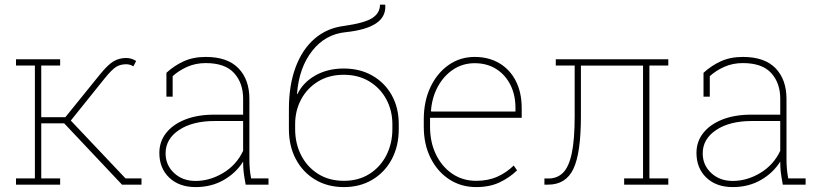

<svg xmlns="http://www.w3.org/2000/svg" viewBox="-20 -778 3449 809"><path d="M47.4 0V-26.4H127V-502H47.4V-528.3H233.4V-502H153.8V-284.2H255.4L400.4 -463.4Q435.1 -506.3 459 -520Q482.9 -533.7 511.7 -533.7Q533.7 -533.7 553.7 -521L542 -498.5Q527.8 -507.3 511.7 -507.3Q486.8 -507.3 468.8 -495.8Q450.7 -484.4 419.9 -446.3L278.3 -270L508.8 -26.4H576.2V0H494.1L250.5 -258.3H153.8V-26.4H233.4V0Z M804.2 10.3Q734.9 10.3 693.1 -29.5Q651.4 -69.3 651.4 -133.8Q651.4 -181.2 679.9 -217.5Q708.5 -253.9 760.5 -274.4Q812.5 -294.9 882.8 -294.9H1004.4V-362.3Q1004.4 -428.2 966.3 -470.2Q928.2 -512.2 846.7 -512.2Q803.7 -512.2 768.1 -496.1Q732.4 -480 707.5 -457V-370.6H681.2V-471.2Q713.9 -501.5 754.2 -519.8Q794.4 -538.1 847.2 -538.1Q938.5 -538.1 984.6 -490.5Q1030.8 -442.9 1030.8 -361.3V-106.4Q1030.8 -85.9 1032.5 -65.9Q1034.2 -45.9 1038.1 -26.4H1111.3V0H1015.1Q1008.8 -34.7 1006.6 -53Q1004.4 -71.3 1004.4 -97.2Q974.6 -49.3 922.6 -19.5Q870.6 10.3 804.2 10.3ZM804.2 -15.6Q864.3 -15.6 920.4 -49.3Q976.6 -83 1004.4 -142.6V-268.1H884.3Q791 -268.1 734.4 -230.2Q677.7 -192.4 677.7 -131.8Q677.7 -82.5 713.4 -49.1Q749 -15.6 804.2 -15.6Z M1429.2 10.3Q1360.4 10.3 1308.1 -21Q1255.9 -52.2 1226.6 -107.4Q1197.3 -162.6 1197.3 -234.4V-318.4Q1197.3 -418.5 1225.3 -494.1Q1253.4 -569.8 1305.7 -615Q1357.9 -660.2 1430.7 -668.9Q1516.6 -681.2 1548.8 -702.1Q1581.1 -723.1 1581.1 -758.3H1602.5L1603.5 -755.4Q1606 -706.5 1563.7 -679Q1521.5 -651.4 1438 -642.6Q1351.1 -634.3 1295.7 -564Q1240.2 -493.7 1231.4 -383.3L1232.9 -380.9Q1256.8 -430.7 1308.6 -460Q1360.4 -489.3 1428.2 -489.3Q1497.1 -489.3 1549.3 -459.2Q1601.6 -429.2 1630.9 -376.5Q1660.2 -323.7 1660.2 -254.9V-234.4Q1660.2 -162.6 1630.9 -107.4Q1601.6 -52.2 1549.3 -21Q1497.1 10.3 1429.2 10.3ZM1429.2 -16.1Q1491.2 -16.1 1537.1 -45.4Q1583 -74.7 1608.2 -124.3Q1633.3 -173.8 1633.3 -234.4V-254.9Q1633.3 -312 1607.9 -359.4Q1582.5 -406.7 1536.4 -434.8Q1490.2 -462.9 1428.2 -462.9Q1366.2 -462.9 1320.1 -434.6Q1273.9 -406.2 1248.8 -359.1Q1223.6 -312 1223.6 -254.9V-234.4Q1223.6 -173.3 1248.8 -124Q1273.9 -74.7 1320.1 -45.4Q1366.2 -16.1 1429.2 -16.1Z M1986.3 10.3Q1922.9 10.3 1873 -22.2Q1823.2 -54.7 1794.4 -112.1Q1765.6 -169.4 1765.6 -244.1V-275.4Q1765.6 -351.1 1793.5 -410.4Q1821.3 -469.7 1869.9 -503.9Q1918.5 -538.1 1980 -538.1Q2039.6 -538.1 2084.2 -511.5Q2128.9 -484.9 2153.6 -436.5Q2178.2 -388.2 2178.2 -322.3V-281.7H1792V-244.1Q1792 -178.7 1816.9 -127.2Q1841.8 -75.7 1885.7 -45.9Q1929.7 -16.1 1986.3 -16.1Q2036.6 -16.1 2075.4 -33.4Q2114.3 -50.8 2144.5 -80.6L2158.7 -60.1Q2126 -28.8 2084.5 -9.3Q2043 10.3 1986.3 10.3ZM1797.4 -308.1H2151.9V-324.2Q2151.9 -377.9 2130.6 -420.4Q2109.4 -462.9 2070.8 -487.3Q2032.2 -511.7 1980 -511.7Q1930.2 -511.7 1890.1 -485.4Q1850.1 -459 1825.2 -413.6Q1800.3 -368.2 1795.9 -311Z M2273.9 0V-25.9H2291Q2328.1 -25.9 2352.5 -50.3Q2377 -74.7 2389.2 -132.1Q2401.4 -189.5 2401.4 -288.1V-502H2321.8V-528.3H2795.9V-502H2716.3V-26.4H2795.9V0H2609.9V-26.4H2689.5V-501.5H2427.7V-288.1Q2427.7 -132.8 2396 -66.4Q2364.3 0 2289.6 0Z M3067.4 10.3Q2998 10.3 2956.3 -29.5Q2914.6 -69.3 2914.6 -133.8Q2914.6 -181.2 2943.1 -217.5Q2971.7 -253.9 3023.7 -274.4Q3075.7 -294.9 3146 -294.9H3267.6V-362.3Q3267.6 -428.2 3229.5 -470.2Q3191.4 -512.2 3109.9 -512.2Q3066.9 -512.2 3031.2 -496.1Q2995.6 -480 2970.7 -457V-370.6H2944.3V-471.2Q2977.1 -501.5 3017.3 -519.8Q3057.6 -538.1 3110.4 -538.1Q3201.7 -538.1 3247.8 -490.5Q3293.9 -442.9 3293.9 -361.3V-106.4Q3293.9 -85.9 3295.7 -65.9Q3297.4 -45.9 3301.3 -26.4H3374.5V0H3278.3Q3272 -34.7 3269.8 -53Q3267.6 -71.3 3267.6 -97.2Q3237.8 -49.3 3185.8 -19.5Q3133.8 10.3 3067.4 10.3ZM3067.4 -15.6Q3127.4 -15.6 3183.6 -49.3Q3239.7 -83 3267.6 -142.6V-268.1H3147.5Q3054.2 -268.1 2997.6 -230.2Q2940.9 -192.4 2940.9 -131.8Q2940.9 -82.5 2976.6 -49.1Q3012.2 -15.6 3067.4 -15.6Z"/></svg>

Font: Roboto Slab Thin
Style: Regular
Weight: 100
Designer: Google
Version: Version 2.000; ttfautohint (v1.8.1.43-b0c9)